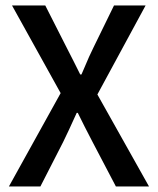

<svg xmlns="http://www.w3.org/2000/svg" viewBox="-20 -674 570 694"><path d="M220.2 -503.4 245.6 -453.6 270 -404.8H274.4Q275.9 -408.2 277.6 -412.1Q279.3 -416 281.2 -420.4Q304.2 -475.6 318.4 -503.4L392.1 -654.3H506.3L332 -332.5L518.6 0H398.9L314.9 -160.2Q284.2 -218.8 261.2 -266.1H257.3Q226.1 -196.8 208 -160.2L126 0H12.2L199.2 -337.4L23.4 -654.3H143.6Z"/></svg>

Font: Varta
Style: Bold
Weight: 700
Designer: Joana Correia, Viktoriya Grabowska, Eben Sorkin
Foundry: Sorkin Type
Version: Version 1.002; ttfautohint (v1.3) -l 8 -r 24 -G 200 -x 12 -H